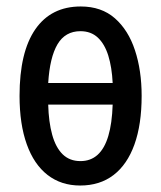

<svg xmlns="http://www.w3.org/2000/svg" viewBox="-20 -569 502 599"><path d="M421.9 -270Q421.9 -180.7 399.4 -118.2Q377 -55.7 334.2 -22.9Q291.5 9.8 230 9.8Q170.9 9.8 128.4 -23.2Q85.9 -56.2 63.5 -118.9Q41 -181.6 41 -270Q41 -406.7 90.3 -477.8Q139.6 -548.8 231.9 -548.8Q296.4 -548.8 338.4 -512Q380.4 -475.1 401.1 -412.1Q421.9 -349.1 421.9 -270ZM231 -66.4Q262.7 -66.4 284.4 -85.9Q306.2 -105.5 317.9 -144.8Q329.6 -184.1 331.5 -242.7H130.4Q131.8 -188.5 142.8 -148.7Q153.8 -108.9 175.5 -87.6Q197.3 -66.4 231 -66.4ZM231 -471.7Q183.6 -471.7 159.4 -430.9Q135.3 -390.1 130.4 -310.1H331.5Q329.1 -358.9 317.9 -395.3Q306.6 -431.6 285.2 -451.7Q263.7 -471.7 231 -471.7Z"/></svg>

Font: Open Sans Condensed Medium
Style: Regular
Weight: 500
Width: 3
Designer: Monotype Design Team
Foundry: Monotype Imaging Inc.
Version: Version 3.000